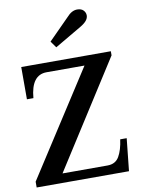

<svg xmlns="http://www.w3.org/2000/svg" viewBox="-103 -1040 814 1108"><g transform="rotate(-10 304.0 -485.5)"><path d="M245 -815 367 -938Q396 -971 428 -971Q452 -971 464.5 -958Q477 -945 477 -928Q477 -912 465 -897.5Q453 -883 429 -869L272 -777ZM20 -34 414 -645H192Q102 -645 91 -511H53V-700H578V-676L181 -54H445Q492 -54 513.5 -91.5Q535 -129 543 -190H581L561 0H20Z"/></g></svg>

Font: Taviraj DemiBold
Style: Regular
Weight: 600
Designer: Katatrad Team
Foundry: CadsonDemak
Version: Version 1.030